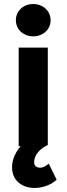

<svg xmlns="http://www.w3.org/2000/svg" viewBox="-20 -728 332 956"><path d="M83 0C62 25 40 60 40 105C40 173 92 208 153 208C185 208 226 196 252 175L262 167L223 87L209 97C198 104 189 107 180 107C162 107 150 98 150 80C150 52 168 20 210 -2L218 -6V-491H73V0ZM232 -627C232 -675 193 -708 145 -708C98 -708 59 -675 59 -627C59 -580 98 -547 145 -547C193 -547 232 -580 232 -627Z"/></svg>

Font: Falling Sky
Style: Bd+
Weight: 400
Designer: Paul D. Hunt
Foundry: Adobe Systems Incorporated
Version: Version 1.02